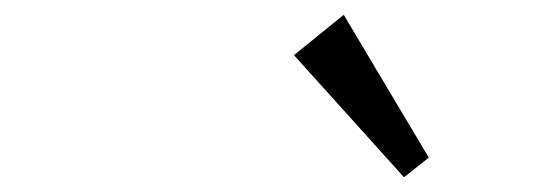

<svg xmlns="http://www.w3.org/2000/svg" viewBox="-20 -933 728 258"><path d="M441.9 -913.1 556.2 -721.2 522.9 -694.8 375 -858.9Z"/></svg>

Font: Sinkin Sans 300 Light Italic
Style: Regular
Weight: 300
Italic angle: -112°
Designer: Keith Bates
Foundry: K-Type
Version: Sinkin Sans (version 1.0)  by Keith Bates   •   © 2014   www